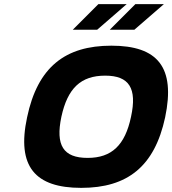

<svg xmlns="http://www.w3.org/2000/svg" viewBox="-20 -900 833 929"><path d="M373 9C150 9 60 -94 111 -332C162 -576 296 -679 519 -679C743 -679 830 -575 779 -332C728 -95 597 9 373 9ZM277 -335C248 -197 286 -136 404 -136C520 -136 585 -197 614 -335C644 -473 605 -534 489 -534C371 -534 307 -473 277 -335ZM332 -756H450L593 -880H456ZM511 -756H630L773 -880H635Z"/></svg>

Font: LT Wave Text Black Italic
Style: Regular
Weight: 900
Designer: Daniel Lyons
Version: Version 2.5 (Glyphs App)